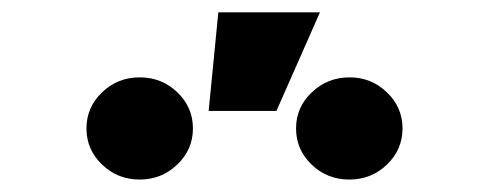

<svg xmlns="http://www.w3.org/2000/svg" viewBox="-20 -891 790 310"><path d="M543.9 -601.1Q508.3 -601.1 483.2 -625.2Q458 -649.4 458 -683.6Q458 -717.8 483.4 -741.9Q508.8 -766.1 544.4 -766.1Q579.6 -766.1 604.7 -741.9Q629.9 -717.8 629.9 -683.6Q629.9 -649.4 604.7 -625.2Q579.6 -601.1 543.9 -601.1ZM205.6 -601.1Q169.9 -601.1 144.8 -625.2Q119.6 -649.4 119.6 -683.6Q119.6 -717.8 144.8 -741.9Q169.9 -766.1 205.6 -766.1Q241.2 -766.1 266.4 -741.9Q291.5 -717.8 291.5 -683.6Q291.5 -649.4 266.1 -625.2Q240.7 -601.1 205.6 -601.1ZM316.9 -711.9 332.5 -871.1H496.6L426.3 -711.9Z"/></svg>

Font: Inter 18pt Black
Style: Regular
Weight: 900
Designer: Rasmus Andersson
Foundry: rsms
Version: Version 4.001;git-66647c0bb